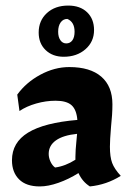

<svg xmlns="http://www.w3.org/2000/svg" viewBox="-20 -659 477 690"><path d="M23 -83Q23 -147 81 -182.5Q139 -218 258 -228Q255 -265 237 -281Q219 -297 180 -297Q145 -297 110 -287Q75 -277 50 -260L42 -319Q74 -363 125 -390.5Q176 -418 229 -418Q304 -418 344 -383.5Q384 -349 384 -284Q384 -248 379 -203Q375 -155 375 -132Q375 -95 383 -73.5Q391 -52 414 -27Q363 5 303 11Q276 -6 262 -37Q227 -15 190 -2Q153 11 123 11Q74 11 48.5 -14.5Q23 -40 23 -83ZM251 -85V-95Q251 -107 252 -121.5Q253 -136 254 -145L257 -178Q207 -173 181 -154.5Q155 -136 155 -106Q155 -92 161.5 -78Q168 -64 178 -57Q215 -62 251 -85ZM119 -542Q119 -585 148.5 -612Q178 -639 225 -639Q268 -639 293 -615Q318 -591 318 -551Q318 -509 287 -482Q256 -455 209 -455Q169 -455 144 -479Q119 -503 119 -542ZM248 -545Q248 -580 222 -591Q207 -591 198 -578.5Q189 -566 189 -545Q189 -526 197 -514.5Q205 -503 218 -503Q232 -503 240 -514Q248 -525 248 -545Z"/></svg>

Font: Mirza
Style: Bold
Weight: 700
Designer: Arabic design by Kourosh Beigpour, Latin design by Eduardo Tunni, engineering by Lasse Fister
Version: Version 1.0010g